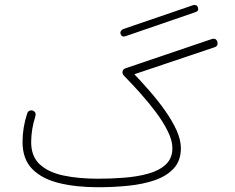

<svg xmlns="http://www.w3.org/2000/svg" viewBox="-20 -764 970 794"><path d="M478.5 -623.5Q476.6 -630.4 480.5 -636.2Q484.4 -642.1 490.2 -644L778.8 -742.7Q784.7 -744.6 790.5 -742.4Q796.4 -740.2 798.3 -733.4Q803.7 -718.8 788.6 -713.9L499 -614.3Q483.9 -609.4 478.5 -623.5ZM73.2 -177.2Q73.2 -236.8 92.8 -295.9Q95.7 -303.7 102.8 -306.4Q109.9 -309.1 116.7 -306.2Q131.3 -299.3 126 -282.2Q108.9 -228 108.9 -176.3Q108.9 -117.2 144.5 -84.2Q180.2 -51.3 242.7 -38.1Q305.2 -24.9 385.7 -24.9Q439 -24.9 492.9 -29.1Q546.9 -33.2 592.3 -45.7Q637.7 -58.1 665.3 -83.5Q692.9 -108.9 692.9 -151.4Q692.9 -183.1 673.8 -221.4Q654.8 -259.8 624.8 -300Q594.7 -340.3 560.5 -378.4Q526.4 -416.5 495.6 -447.8Q486.3 -457 486.3 -464.4Q486.3 -477.5 500 -481.9L854.5 -602.1Q873.5 -608.4 878.9 -590.8Q883.3 -573.7 866.7 -568.4L535.6 -457Q566.9 -424.3 600.6 -385.5Q634.3 -346.7 663.1 -305.9Q691.9 -265.1 710 -225.6Q728 -186 728 -150.9Q728 -99.1 698.2 -67.1Q668.5 -35.2 618.7 -18.3Q568.8 -1.5 508.1 4.4Q447.3 10.3 385.7 10.3Q295.4 10.3 224.9 -6.8Q154.3 -23.9 113.8 -64.7Q73.2 -105.5 73.2 -177.2Z"/></svg>

Font: Mikhak-FD ExtraLight
Style: Regular
Weight: 200
Designer: Amin Abedi
Version: Version 3.2